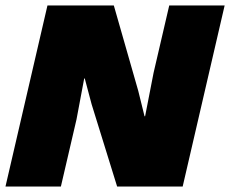

<svg xmlns="http://www.w3.org/2000/svg" viewBox="-28 -680 839 700"><path d="M-8 0 145 -660H387L476 -349L499 -256H501L532 -415L589 -660H791L638 0H399L306 -300L281 -394H279L251 -245L194 0Z"/></svg>

Font: Elaine Sans Black
Style: Italic
Weight: 900
Italic angle: -13°
Designer: Wei Huang
Foundry: Wei Huang
Version: Version 2.001;December 24, 2019;FontCreator 12.0.0.2547 64-b